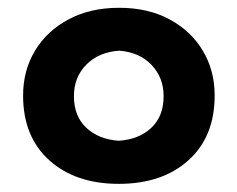

<svg xmlns="http://www.w3.org/2000/svg" viewBox="-20 -796 597 483"><path d="M278.8 -333.5Q169.9 -333.5 104 -392.8Q38.1 -452.1 38.1 -555.7Q38.1 -618.7 68.1 -668.5Q98.1 -718.3 152.6 -747.3Q207 -776.4 279.8 -776.4Q352.5 -776.4 406.5 -747.3Q460.4 -718.3 490.2 -668.5Q520 -618.7 520 -555.7Q520 -452.1 454.1 -392.8Q388.2 -333.5 278.8 -333.5ZM278.8 -441.9Q329.6 -445.3 360.6 -474.4Q391.6 -503.4 391.6 -554.2Q391.6 -600.6 361.3 -632.6Q331.1 -664.6 279.8 -668.5Q228.5 -665 197.3 -633.5Q166 -602.1 166 -554.2Q166 -503.4 197.3 -474.4Q228.5 -445.3 278.8 -441.9Z"/></svg>

Font: Pinar-FD Bold
Style: Regular
Weight: 700
Designer: Amin Abedi
Version: Version 3.000